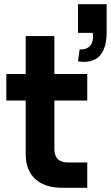

<svg xmlns="http://www.w3.org/2000/svg" viewBox="-20 -891 526 911"><path d="M10 -540H102V-720H238V-540H394V-414H238V-185Q238 -120 303 -120H394V0H276Q193 0 147.5 -41.5Q102 -83 102 -159V-414H10ZM358 -657Q361.5 -656.5 365 -656.5Q381 -656.5 394.2 -663.2Q407.5 -670 414.5 -684.2Q421.5 -698.5 421.5 -717Q421.5 -718 421.5 -719.5Q421.5 -721.5 421 -723.5L420.5 -731Q420.5 -733 420 -735H350V-871H486V-735Q486 -686.5 471 -653.8Q456 -621 430.8 -609.2Q405.5 -597.5 379.5 -597.5Q365.5 -597.5 350 -600Z"/></svg>

Font: Vela Sans ExtBd
Style: Regular
Weight: 800
Designer: Principal design: Mikhail Sharanda - project Manrope.
Design modification: Ravid Balaliev
Foundry: Mikhail Sharanda
Version: Version 1.001